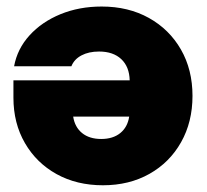

<svg xmlns="http://www.w3.org/2000/svg" viewBox="-20 -547 623 579"><path d="M286.6 -527.3Q367.2 -527.3 429 -492.9Q490.7 -458.5 525.6 -397.7Q560.5 -336.9 560.5 -257.8Q560.5 -179.2 526.1 -118.2Q491.7 -57.1 430.7 -22.7Q369.6 11.7 290.5 11.7Q211.4 11.7 150.6 -22Q89.8 -55.7 55.2 -115.5Q20.5 -175.3 20.5 -252.4V-304.7H371.1Q370.1 -345.7 345.7 -368.7Q321.3 -391.6 278.8 -391.6Q247.6 -391.6 225.6 -379.9Q203.6 -368.2 195.3 -347.2H22.5Q32.2 -399.9 69.1 -440.4Q106 -481 162.4 -504.2Q218.8 -527.3 286.6 -527.3ZM369.6 -195.3H200.7Q205.6 -163.6 227.5 -145.8Q249.5 -127.9 285.2 -127.9Q320.8 -127.9 342.8 -145.8Q364.7 -163.6 369.6 -195.3Z"/></svg>

Font: Inter Display Black
Style: Regular
Weight: 900
Designer: Rasmus Andersson
Foundry: rsms
Version: Version 4.000;git-a52131595